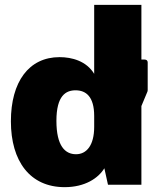

<svg xmlns="http://www.w3.org/2000/svg" viewBox="-20 -763 650 793"><path d="M577 -517H564V-743H369V-458C337 -511 277 -527 226 -527C99 -527 25 -425 25 -262C25 -97 104 10 247 10C331 10 386 -27 411 -68L426 0H564V-325L587 -380C588 -382 590 -386 590 -390V-505C590 -513 585 -517 577 -517ZM369 -239C369 -162 337 -126 294 -126C249 -126 213 -160 213 -264C213 -368 252 -390 292 -390C335 -390 369 -364 369 -284Z"/></svg>

Font: United Sans Black
Style: Regular
Weight: 900
Designer: Pablo Impallari, Rodrigo Fuenzalida (Modified by Dan O. Williams)
Version: Version 1.000;PS 001.000;hotconv 1.0.88;makeotf.lib2.5.64775